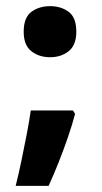

<svg xmlns="http://www.w3.org/2000/svg" viewBox="-20 -475 330 624"><path d="M217 -116 224 -105.1Q215 -70.4 201 -29.7Q187 11 171 51.5Q155 92 138 129H31Q41 89 50 45.5Q59 2 67.1 -39.8Q75.2 -81.6 80 -116ZM57 -371.8Q57 -418 82 -436.5Q107 -455 143 -455Q178.1 -455 203 -436.7Q228 -418.4 228 -372Q228 -328 203 -308.5Q178.1 -289 143 -289Q107 -289 82 -308.5Q57 -327.9 57 -371.8Z"/></svg>

Font: Noto Sans Telugu
Style: Regular
Weight: 400
Designer: Jelle Bosma - Monotype Design Team
Foundry: Monotype Imaging Inc.
Version: Version 2.003